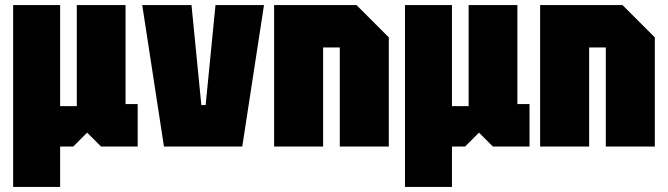

<svg xmlns="http://www.w3.org/2000/svg" viewBox="-20 -580 2644 760"><path d="M32 160V-560H218V-160H284V-560H477V-168H525V0H380L325 -55L270 0H218V160Z M629 0 543 -560H738L777 -164H794L833 -560H1025L939 0Z M1065 0V-560H1391L1519 -432V0H1325V-392H1259V0Z M1583 160V-560H1769V-160H1835V-560H2028V-168H2076V0H1931L1876 -55L1821 0H1769V160Z M2118 0V-560H2444L2572 -432V0H2378V-392H2312V0Z"/></svg>

Font: Tektur Condensed ExtraBold
Style: Regular
Weight: 800
Width: 3
Designer: Adam Jagosz
Foundry: Adam Jagosz
Version: Version 1.005;gftools[0.9.30]